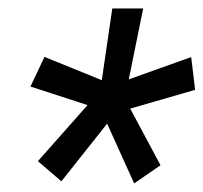

<svg xmlns="http://www.w3.org/2000/svg" viewBox="-20 -731 482 455"><path d="M187.5 -481.9 52.2 -525.9 85.4 -596.2 221.2 -541 246.1 -710.9H319.3L285.2 -543L433.1 -595.7L442.4 -518.1L288.6 -473.6L360.4 -339.4L297.9 -296.4L233.9 -438L125.5 -301.3L69.8 -349.1Z"/></svg>

Font: TypoPRO Roboto
Style: Italic
Weight: 400
Italic angle: -12°
Designer: Google
Version: Version 2.136; 2016